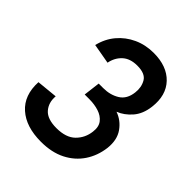

<svg xmlns="http://www.w3.org/2000/svg" viewBox="-199 -834 969 969"><g transform="rotate(45 285.0 -350.0)"><path d="M31 -194 143 -205Q139 -157 166.5 -125.5Q194 -94 259 -94Q327 -94 361.5 -128Q396 -162 402 -212Q407 -250 389.5 -272.5Q372 -295 341 -305Q310 -315 272 -315H240L251 -404H283Q333 -404 370 -427Q407 -450 413 -503Q418 -543 400 -574.5Q382 -606 325 -606Q274 -606 245 -579Q216 -552 208 -510L101 -529Q114 -584 148 -624.5Q182 -665 231 -687.5Q280 -710 338 -710Q433 -710 484 -656.5Q535 -603 524 -512Q517 -454 485.5 -418Q454 -382 415 -367Q461 -351 490 -310Q519 -269 512 -206Q504 -143 471.5 -94.5Q439 -46 384 -18Q329 10 252 10Q146 10 86 -43Q26 -96 31 -194Z"/></g></svg>

Font: Haskoy SemiBold
Style: Italic
Weight: 600
Designer: Ertekin Erdin
Foundry: Ertekin Erdin
Version: Version 2.000; ttfautohint (v1.8.4.7-5d5b)